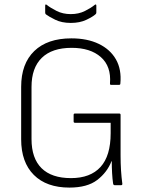

<svg xmlns="http://www.w3.org/2000/svg" viewBox="-20 -840 656 871"><path d="M295 11Q191 11 133.5 -46.5Q76 -104 76 -208V-446Q76 -551 135.5 -608.5Q195 -666 304 -666Q376 -666 428 -641Q480 -616 506 -570.5Q532 -525 526 -461Q526 -455 520 -455H484Q478 -455 479 -462Q485 -539 437.5 -581Q390 -623 305 -623Q216 -623 169.5 -577.5Q123 -532 123 -446V-209Q123 -122 168.5 -77Q214 -32 302 -32Q390 -32 436 -82.5Q482 -133 482 -236V-283H320Q314 -283 314 -289V-319Q314 -325 320 -325H521Q527 -325 527 -319V-136Q527 -99 529 -67.5Q531 -36 535 -6Q535 0 530 0H500Q494 0 493 -8Q490 -28 488.5 -55Q487 -82 487 -109H486Q466 -58 421 -23.5Q376 11 295 11ZM301 -736Q260 -736 230.5 -750.5Q201 -765 188 -775Q185 -778 185 -783V-814Q185 -823 192 -818Q208 -805 236.5 -790.5Q265 -776 301 -776Q337 -776 365 -790Q393 -804 410 -818Q417 -823 417 -814V-783Q417 -778 413 -775Q401 -764 371.5 -750Q342 -736 301 -736Z"/></svg>

Font: Sofia Sans Semi Condensed Light
Style: Regular
Weight: 300
Designer: Botio Nikoltchev, Ani Petrova
Foundry: lettersoup
Version: Version 4.100; ttfautohint (v1.8.4.7-5d5b)